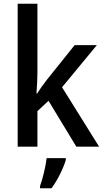

<svg xmlns="http://www.w3.org/2000/svg" viewBox="-20 -780 553 1021"><path d="M179 -388V-760H74V0H179V-189L238 -244L386 0H507L310 -316L495 -540H377L231 -358C215 -338 190 -303 178 -283H174C176 -315 179 -358 179 -388ZM330 71V61H228C224 102 206 174 193 209V221H254C287 177 317 114 330 71Z"/></svg>

Font: Noto Sans Bengali SemiCondensed Medium
Style: Regular
Weight: 500
Width: 4
Designer: Joana Ranito - Universal Thirst; Jelle Bosma - Monotype Design Team
Foundry: Universal Thirst ehf.
Version: Version 3.000